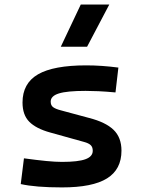

<svg xmlns="http://www.w3.org/2000/svg" viewBox="-20 -815 626 845"><path d="M252.9 9.8Q136.7 9.8 71.3 -4.9L85.4 -118.2Q142.6 -110.4 183.6 -106.4Q224.6 -102.5 252.9 -102.5Q324.2 -102.5 356.2 -114.3Q388.2 -126 388.2 -151.4Q388.2 -168 378.9 -176.5Q369.6 -185.1 349.6 -190.4L200.7 -231.9Q138.7 -249 108.9 -279.1Q79.1 -309.1 79.1 -363.8Q79.1 -448.2 147.2 -487.8Q215.3 -527.3 359.4 -527.3Q394 -527.3 428.7 -524.9Q463.4 -522.5 501 -517.6L488.3 -408.2Q445.8 -412.1 413.8 -413.6Q381.8 -415 356.4 -415Q275.4 -415 239.3 -403.8Q203.1 -392.6 203.1 -367.7Q203.1 -351.1 213.9 -343.3Q224.6 -335.4 247.1 -329.6L372.1 -295.9Q444.8 -277.3 479.7 -243.7Q514.6 -210 514.6 -151.9Q514.6 -69.3 450.9 -29.8Q387.2 9.8 252.9 9.8ZM247.6 -609.4 335.4 -794.9H460.9L363.3 -609.4Z"/></svg>

Font: CaskaydiaCove NF SemiBold
Style: Regular
Weight: 600
Designer: Aaron Bell
Foundry: Saja Typeworks
Version: Version 2111.001; VTT 6.35;Nerd Fonts 3.2.1